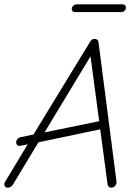

<svg xmlns="http://www.w3.org/2000/svg" viewBox="-49 -863 635 889"><path d="M296.9 -807.1Q290.5 -807.1 286.9 -811.3Q283.2 -815.4 283.2 -821.8Q283.2 -829.1 290 -835.9Q296.9 -842.8 305.2 -842.8H520Q525.9 -842.8 530 -838.6Q534.2 -834.5 534.2 -828.1Q534.2 -819.3 527.6 -813.2Q521 -807.1 512.2 -807.1ZM464.8 5.9Q459 5.9 454.3 1.7Q449.7 -2.4 449.2 -8.8L415 -264.2L128.9 -204.1L11.2 -8.8Q2 5.9 -13.2 5.9Q-24.4 5.9 -27.8 -3.2Q-31.2 -12.2 -24.9 -22L79.1 -194.8L46.9 -188Q37.6 -186 31.7 -190.7Q25.9 -195.3 25.9 -203.1Q25.9 -211.9 31.7 -219Q37.6 -226.1 47.9 -228L106 -240.2L367.2 -668Q375.5 -683.1 389.2 -683.1Q396 -683.1 401.4 -678.7Q406.7 -674.3 407.2 -667L490.2 -23.9Q491.7 -11.2 484.1 -2.7Q476.6 5.9 464.8 5.9ZM157.2 -250 410.2 -301.8 370.1 -602.1Z"/></svg>

Font: Comic Neue Light
Style: Italic
Weight: 300
Italic angle: -12°
Designer: Craig Rozynski
Foundry: Craig Rozynski
Version: Version 2.003;hotconv 1.0.109;makeotfexe 2.5.65596